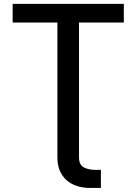

<svg xmlns="http://www.w3.org/2000/svg" viewBox="-20 -747 691 972"><path d="M606.9 -727.3V-632.8H380V50.1Q380 88.1 405.2 100.9Q429 112.9 462.7 112.9H490.8V204.5H435.4Q400.2 204.5 370 194.8Q339.8 185 317.6 165.7Q295.5 146.3 283 117.5Q270.6 88.8 270.6 50.8V-632.8H44V-727.3Z"/></svg>

Font: Inter P Medium
Style: Regular
Weight: 500
Designer: Rasmus Andersson
Foundry: rsms
Version: Version 3.018;git-588b23468